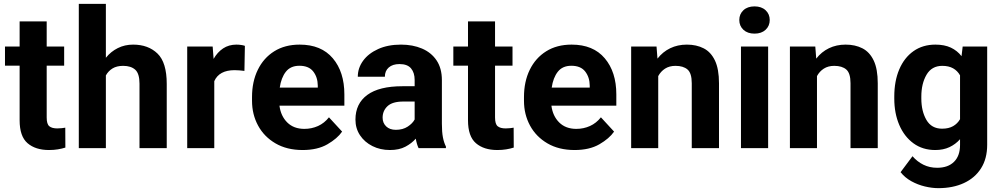

<svg xmlns="http://www.w3.org/2000/svg" viewBox="-20 -770 5206 998"><path d="M313.5 -528.3V-428.7H222.7V-159.2Q222.7 -125 236.3 -113.8Q250 -102.5 277.8 -102.5Q291 -102.5 301.3 -103.8Q311.5 -105 319.3 -106.4L319.8 -2.9Q301.8 2.9 280.8 6.3Q259.8 9.8 234.4 9.8Q164.6 9.8 123.3 -25.6Q82 -61 82 -145V-428.7H5.9V-528.3H82V-658.7H222.7V-528.3Z M530.3 -750V-469.7Q556.2 -502 592.3 -520Q628.4 -538.1 671.9 -538.1Q750.5 -538.1 798.6 -491.7Q846.7 -445.3 846.7 -334V0H705.1V-335Q705.1 -387.7 682.9 -407.7Q660.6 -427.7 620.1 -427.7Q586.9 -427.7 564.9 -414.3Q543 -400.9 530.3 -377.9V0H389.6V-750Z M1252.9 -531.7 1250.5 -401.4Q1240.2 -402.8 1225.8 -404.1Q1211.4 -405.3 1199.7 -405.3Q1119.1 -405.3 1093.8 -348.1V0H953.1V-528.3H1085.4L1090.3 -463.9Q1109.9 -498.5 1139.6 -518.3Q1169.4 -538.1 1209 -538.1Q1220.2 -538.1 1232.7 -536.4Q1245.1 -534.7 1252.9 -531.7Z M1553.2 9.8Q1471.2 9.8 1412.1 -24.7Q1353 -59.1 1321.5 -117.2Q1290 -175.3 1290 -246.1V-265.6Q1290 -345.7 1320.1 -407.2Q1350.1 -468.8 1405.5 -503.4Q1460.9 -538.1 1537.6 -538.1Q1649.9 -538.1 1710 -467Q1770 -396 1770 -279.3V-220.7H1432.6Q1439.5 -167 1473.1 -133.5Q1506.8 -100.1 1562 -100.1Q1600.1 -100.1 1633.1 -115Q1666 -129.9 1689.9 -160.2L1758.3 -85.9Q1733.4 -49.8 1681.9 -20Q1630.4 9.8 1553.2 9.8ZM1536.1 -428.2Q1490.2 -428.2 1465.8 -397Q1441.4 -365.7 1434.1 -314.5H1631.8V-325.2Q1631.3 -368.7 1608.2 -398.4Q1585 -428.2 1536.1 -428.2Z M2155.8 0Q2146.5 -19 2141.1 -49.3Q2120.1 -24.9 2087.4 -7.6Q2054.7 9.8 2006.8 9.8Q1956.5 9.8 1915.8 -10.7Q1875 -31.2 1851.3 -66.9Q1827.6 -102.5 1827.6 -148.4Q1827.6 -231.4 1889.2 -276.6Q1950.7 -321.8 2072.3 -321.8H2135.3V-354.5Q2135.3 -392.1 2116.5 -414.6Q2097.7 -437 2056.6 -437Q2021 -437 2000.7 -419.2Q1980.5 -401.4 1980.5 -371.1H1839.8Q1839.8 -416.5 1867.4 -454.3Q1895 -492.2 1945.6 -515.1Q1996.1 -538.1 2064.5 -538.1Q2125.5 -538.1 2173.6 -517.6Q2221.7 -497.1 2249.3 -456.1Q2276.9 -415 2276.9 -353.5V-127.4Q2276.9 -84 2282.2 -56.2Q2287.6 -28.3 2297.9 -8.3V0ZM2037.6 -95.2Q2073.7 -95.2 2099.1 -111.8Q2124.5 -128.4 2135.3 -148.9V-242.2H2076.2Q2020 -242.2 1994.4 -218.3Q1968.8 -194.3 1968.8 -158.2Q1968.8 -130.9 1987.3 -113Q2005.9 -95.2 2037.6 -95.2Z M2644 -528.3V-428.7H2553.2V-159.2Q2553.2 -125 2566.9 -113.8Q2580.6 -102.5 2608.4 -102.5Q2621.6 -102.5 2631.8 -103.8Q2642.1 -105 2649.9 -106.4L2650.4 -2.9Q2632.3 2.9 2611.3 6.3Q2590.3 9.8 2564.9 9.8Q2495.1 9.8 2453.9 -25.6Q2412.6 -61 2412.6 -145V-428.7H2336.4V-528.3H2412.6V-658.7H2553.2V-528.3Z M2966.8 9.8Q2884.8 9.8 2825.7 -24.7Q2766.6 -59.1 2735.1 -117.2Q2703.6 -175.3 2703.6 -246.1V-265.6Q2703.6 -345.7 2733.6 -407.2Q2763.7 -468.8 2819.1 -503.4Q2874.5 -538.1 2951.2 -538.1Q3063.5 -538.1 3123.5 -467Q3183.6 -396 3183.6 -279.3V-220.7H2846.2Q2853 -167 2886.7 -133.5Q2920.4 -100.1 2975.6 -100.1Q3013.7 -100.1 3046.6 -115Q3079.6 -129.9 3103.5 -160.2L3171.9 -85.9Q3147 -49.8 3095.5 -20Q3043.9 9.8 2966.8 9.8ZM2949.7 -428.2Q2903.8 -428.2 2879.4 -397Q2855 -365.7 2847.7 -314.5H3045.4V-325.2Q3044.9 -368.7 3021.7 -398.4Q2998.5 -428.2 2949.7 -428.2Z M3491.2 -427.7Q3459.5 -427.7 3437 -413.3Q3414.6 -398.9 3401.4 -374.5V0H3260.7V-528.3H3392.6L3397.5 -465.3Q3424.8 -500.5 3463.6 -519.3Q3502.4 -538.1 3550.3 -538.1Q3600.1 -538.1 3637.7 -518.8Q3675.3 -499.5 3696.3 -455.3Q3717.3 -411.1 3717.3 -336.9V0H3575.7V-337.4Q3575.7 -389.6 3553.7 -408.7Q3531.7 -427.7 3491.2 -427.7Z M3822.8 -666Q3822.8 -696.8 3844.2 -716.8Q3865.7 -736.8 3901.9 -736.8Q3938 -736.8 3959.5 -716.8Q3981 -696.8 3981 -666Q3981 -635.3 3959.5 -615.2Q3938 -595.2 3901.9 -595.2Q3865.7 -595.2 3844.2 -615.2Q3822.8 -635.3 3822.8 -666ZM3972.7 -528.3V0H3831.5V-528.3Z M4316.4 -427.7Q4284.7 -427.7 4262.2 -413.3Q4239.7 -398.9 4226.6 -374.5V0H4085.9V-528.3H4217.8L4222.7 -465.3Q4250 -500.5 4288.8 -519.3Q4327.6 -538.1 4375.5 -538.1Q4425.3 -538.1 4462.9 -518.8Q4500.5 -499.5 4521.5 -455.3Q4542.5 -411.1 4542.5 -336.9V0H4400.9V-337.4Q4400.9 -389.6 4378.9 -408.7Q4356.9 -427.7 4316.4 -427.7Z M4628.4 -257.8V-268.1Q4628.4 -348.6 4654.3 -409.4Q4680.2 -470.2 4728.3 -504.2Q4776.4 -538.1 4842.3 -538.1Q4889.2 -538.1 4922.4 -522.5Q4955.6 -506.8 4978 -478L4983.9 -528.3H5111.3V-17.6Q5111.3 54.7 5079.3 105Q5047.4 155.3 4990.2 181.6Q4933.1 208 4857.4 208Q4824.7 208 4787.6 199.2Q4750.5 190.4 4717 171.9Q4683.6 153.3 4661.1 125L4723.1 42Q4747.6 70.3 4779.8 86.2Q4812 102.1 4851.1 102.1Q4907.7 102.1 4939 71Q4970.2 40 4970.2 -16.6V-46.4Q4946.8 -20 4915 -5.1Q4883.3 9.8 4841.3 9.8Q4775.9 9.8 4728 -25.1Q4680.2 -60.1 4654.3 -120.6Q4628.4 -181.2 4628.4 -257.8ZM4769 -268.1V-257.8Q4769 -192.4 4795.4 -146.7Q4821.8 -101.1 4877 -101.1Q4911.1 -101.1 4934.1 -114.3Q4957 -127.4 4970.2 -150.4V-378.4Q4957 -401.9 4934.3 -414.8Q4911.6 -427.7 4877.9 -427.7Q4822.8 -427.7 4795.9 -381.3Q4769 -335 4769 -268.1Z"/></svg>

Font: Vazirmatn FD
Style: Bold
Weight: 700
Designer: Saber Rastikerdar
Foundry: Saber Rastikerdar
Version: Version 33.001